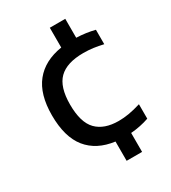

<svg xmlns="http://www.w3.org/2000/svg" viewBox="-190 -761 871 979"><g transform="rotate(-30 245.0 -272.0)"><path d="M262 120V6.5Q158 -7 103 -75.2Q48 -143.5 48 -271Q48 -394.5 102.8 -462.5Q157.5 -530.5 262 -547V-663.5H353V-552Q409 -550 460.5 -537V-452Q430.5 -459 402.8 -462.8Q375 -466.5 345 -466.5Q247.5 -466.5 201.5 -421.2Q155.5 -376 155.5 -272.5Q155.5 -167 200 -121.5Q244.5 -76 329.5 -76Q358.5 -76 389.8 -81.2Q421 -86.5 460.5 -98.5V-13.5Q410 4 353 8.5V120Z"/></g></svg>

Font: Encode Sans Semi Expanded Medium
Style: Regular
Weight: 500
Width: 6
Designer: Multiple Designers
Foundry: Impallari Type
Version: Version 3.000; ttfautohint (v1.8.3) -l 8 -r 50 -G 200 -x 14 